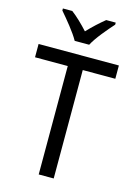

<svg xmlns="http://www.w3.org/2000/svg" viewBox="-138 -1016 769 1088"><g transform="rotate(15 246.0 -472.0)"><path d="M203 -784H288C311 -829 366 -893 401 -932V-944H345C311 -916 280 -888 245 -851C213 -886 177 -921 146 -944H91V-932C127 -890 179 -828 203 -784ZM290 0V-636H481V-714H10V-636H202V0Z"/></g></svg>

Font: Noto Sans Devanagari SemiCondensed
Style: Regular
Weight: 400
Width: 4
Designer: Jelle Bosma - Monotype Design Team
Foundry: Monotype Imaging Inc.
Version: Version 2.004